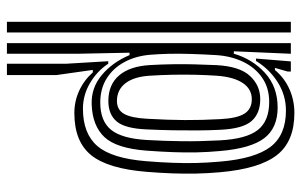

<svg xmlns="http://www.w3.org/2000/svg" viewBox="-174 -476 850 541"><g transform="rotate(90 250.5 -205.0)"><path d="M159 200V31.5L152 -85.5H159Q180 -53.8 213.8 -34Q247.5 -14.2 286 -14.2Q356 -14.2 391 -54.9Q426 -95.5 433.8 -193.5Q437 -233 438.2 -266.6Q439.5 -300.2 438.8 -332.8Q438 -365.2 434.8 -401.2Q426.5 -498.8 393.4 -542.5Q360.2 -586.2 291 -586.2Q247.8 -586.2 211 -562.9Q174.2 -539.5 151.2 -501.8H144.5L152.5 -600H181V-590.8L170.8 -555.2H176.8Q199 -581.8 230.4 -595.9Q261.8 -610 297.8 -610Q378.2 -610 416.6 -560.6Q455 -511.2 464.8 -400.8Q468 -365.2 468.6 -332.2Q469.2 -299.2 468 -265.9Q466.8 -232.5 463.8 -195.2Q455.2 -85.2 416.9 -37.6Q378.5 10 298 10Q265 10 235.4 -3.5Q205.8 -17 183.5 -42H176.5L191 60.5V200ZM41 200V-600H71V200ZM101 200V-600H131L124 -439.5L130.8 -439.2Q146 -491.8 185 -527.2Q224 -562.8 282.5 -562.8Q340 -562.8 368.8 -525.2Q397.5 -487.8 405 -401.2Q408.2 -366 408.9 -333.8Q409.5 -301.5 408.2 -267.8Q407 -234 404 -193.8Q397.5 -108.2 365.5 -74.5Q333.5 -40.8 273.5 -38.8Q226.8 -37.2 190.9 -67.4Q155 -97.5 134.8 -145.5H128L131 3V200ZM268.2 -63Q320.8 -63 345.4 -93.6Q370 -124.2 374 -195Q376.8 -243 377.4 -293.2Q378 -343.5 375 -400Q371 -474.8 345.8 -506.9Q320.5 -539 266.8 -539Q227 -539 198.4 -519.1Q169.8 -499.2 153.6 -465.5Q137.5 -431.8 134.8 -390Q132.5 -351.8 131.5 -318.4Q130.5 -285 131.1 -256.5Q131.8 -228 133.8 -203.8Q137.2 -162.8 154.4 -131Q171.5 -99.2 200.5 -81.1Q229.5 -63 268.2 -63ZM264 -85.8Q218 -85.8 192 -116.1Q166 -146.5 162.8 -203.8Q161 -235.2 160.5 -266.4Q160 -297.5 160.8 -328.5Q161.5 -359.5 163 -390.5Q166.5 -455.8 193.4 -484.8Q220.2 -513.8 259 -513.8Q299.2 -513.8 320.8 -489.1Q342.2 -464.5 345.2 -401Q346.8 -369.5 347 -336.9Q347.2 -304.2 346.6 -269.1Q346 -234 344.2 -195Q341.8 -133.5 322 -109.6Q302.2 -85.8 264 -85.8ZM264 -110Q288.8 -110 300.2 -129.9Q311.8 -149.8 314.2 -196Q317.5 -254 317.8 -301.5Q318 -349 315.2 -401Q312.8 -448.8 299.6 -469.4Q286.5 -490 259 -490Q230.2 -490 213.1 -464.1Q196 -438.2 192.8 -390Q191 -363.2 190.2 -331.8Q189.5 -300.2 190.1 -267.2Q190.8 -234.2 192.8 -202.8Q195.5 -158.2 214 -134.1Q232.5 -110 264 -110Z"/></g></svg>

Font: Big Shoulders Inline Display Thin Black
Style: Regular
Weight: 900
Version: Version 2.002